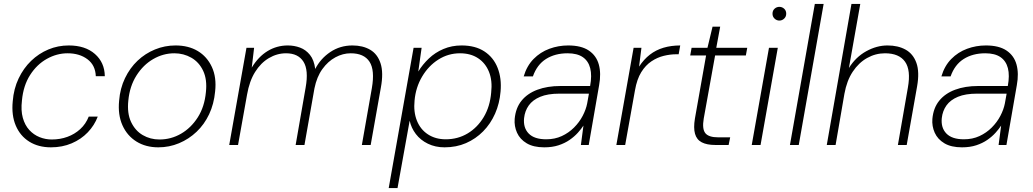

<svg xmlns="http://www.w3.org/2000/svg" viewBox="-20 -740 5271 980"><path d="M240 12Q176 12 129.5 -17Q83 -46 60.5 -99Q38 -152 45 -223Q50 -287 75 -339.5Q100 -392 139 -429.5Q178 -467 227 -487.5Q276 -508 331 -508Q415 -508 464.5 -464.5Q514 -421 515 -351H469Q467 -407 426.5 -437.5Q386 -468 325 -468Q270 -468 219 -439.5Q168 -411 133.5 -357Q99 -303 92 -227Q86 -176 96.5 -138.5Q107 -101 129.5 -76.5Q152 -52 182 -40Q212 -28 244 -28Q287 -28 324 -41.5Q361 -55 389.5 -81Q418 -107 433 -145H479Q462 -100 428 -64.5Q394 -29 346 -8.5Q298 12 240 12Z M788 12Q724 12 676.5 -17.5Q629 -47 605 -100.5Q581 -154 588 -226Q593 -289 618 -341Q643 -393 682 -430Q721 -467 771 -487.5Q821 -508 876 -508Q942 -508 989.5 -479.5Q1037 -451 1061.5 -398Q1086 -345 1078 -273Q1072 -209 1047.5 -157Q1023 -105 983.5 -67.5Q944 -30 894 -9Q844 12 788 12ZM794 -28Q853 -28 904 -57.5Q955 -87 989.5 -141Q1024 -195 1031 -270Q1038 -334 1017 -378.5Q996 -423 956.5 -445.5Q917 -468 870 -468Q813 -468 762 -438.5Q711 -409 676.5 -354.5Q642 -300 635 -227Q628 -162 649 -117.5Q670 -73 708.5 -50.5Q747 -28 794 -28Z M1150 0 1238 -496H1277L1265 -395Q1299 -451 1346 -479.5Q1393 -508 1449 -508Q1482 -508 1511.5 -497Q1541 -486 1562 -460Q1583 -434 1589 -388Q1616 -441 1666 -474.5Q1716 -508 1779 -508Q1832 -508 1869.5 -486Q1907 -464 1922.5 -416.5Q1938 -369 1924 -293L1872 0H1827L1878 -290Q1894 -382 1866 -425Q1838 -468 1770 -468Q1730 -468 1692 -447.5Q1654 -427 1625.5 -387.5Q1597 -348 1585 -289L1534 0H1489L1540 -293Q1556 -382 1529 -425Q1502 -468 1440 -468Q1394 -468 1352.5 -443.5Q1311 -419 1282 -372.5Q1253 -326 1241 -257L1195 0Z M1964 220 2091 -496H2132L2115 -375Q2137 -411 2169 -441.5Q2201 -472 2243.5 -490Q2286 -508 2336 -508Q2406 -508 2452.5 -477.5Q2499 -447 2520 -393.5Q2541 -340 2535 -273Q2530 -212 2507 -160Q2484 -108 2446 -69.5Q2408 -31 2358.5 -9.5Q2309 12 2249 12Q2202 12 2164 -6.5Q2126 -25 2102.5 -56Q2079 -87 2071 -124L2009 220ZM2255 -29Q2317 -29 2367 -59Q2417 -89 2449 -142.5Q2481 -196 2487 -267Q2494 -328 2476 -373Q2458 -418 2420 -443Q2382 -468 2328 -468Q2268 -468 2217.5 -436Q2167 -404 2134.5 -349Q2102 -294 2096 -227Q2090 -169 2108 -124Q2126 -79 2164.5 -54Q2203 -29 2255 -29Z M2758 12Q2703 12 2668.5 -8.5Q2634 -29 2619 -62.5Q2604 -96 2607 -133Q2612 -189 2642 -226Q2672 -263 2723 -282Q2774 -301 2840 -301H2992Q3002 -355 2992.5 -392Q2983 -429 2954.5 -448.5Q2926 -468 2877 -468Q2813 -468 2767 -439Q2721 -410 2700 -350H2653Q2669 -404 2703.5 -439Q2738 -474 2784 -491Q2830 -508 2880 -508Q2947 -508 2985.5 -482Q3024 -456 3036.5 -410.5Q3049 -365 3038 -305L2985 0H2945L2958 -99Q2947 -82 2929.5 -62.5Q2912 -43 2887.5 -26Q2863 -9 2831 1.5Q2799 12 2758 12ZM2768 -29Q2812 -29 2847.5 -45.5Q2883 -62 2910 -89Q2937 -116 2954 -148.5Q2971 -181 2977 -212L2986 -262H2835Q2776 -262 2737.5 -246Q2699 -230 2679 -202Q2659 -174 2655 -137Q2650 -88 2678.5 -58.5Q2707 -29 2768 -29Z M3126 0 3214 -496H3254L3242 -400Q3266 -437 3297 -461Q3328 -485 3367 -496.5Q3406 -508 3452 -508L3444 -463H3431Q3401 -463 3368 -455Q3335 -447 3305 -427Q3275 -407 3253 -371.5Q3231 -336 3221 -279L3171 0Z M3631 0Q3588 0 3562 -13.5Q3536 -27 3527.5 -57Q3519 -87 3527 -135L3584 -457H3503L3510 -496H3591L3617 -604H3656L3636 -496H3794L3787 -457H3630L3572 -135Q3563 -82 3580 -60.5Q3597 -39 3646 -39H3707L3699 0Z M3817 0 3905 -496H3950L3862 0ZM3958 -635Q3944 -635 3933.5 -645Q3923 -655 3923 -670Q3923 -686 3933.5 -695.5Q3944 -705 3958 -705Q3972 -705 3982.5 -695.5Q3993 -686 3993 -670Q3993 -655 3982.5 -645Q3972 -635 3958 -635Z M4012 0 4139 -720H4184L4057 0Z M4200 0 4326 -720H4371L4313 -393Q4348 -449 4401.5 -478.5Q4455 -508 4510 -508Q4564 -508 4602.5 -486.5Q4641 -465 4657.5 -419Q4674 -373 4661 -299L4608 0H4563L4614 -293Q4630 -382 4599.5 -425Q4569 -468 4497 -468Q4449 -468 4406 -444Q4363 -420 4332.5 -374Q4302 -328 4290 -261L4245 0Z M4890 12Q4835 12 4800.5 -8.5Q4766 -29 4751 -62.5Q4736 -96 4739 -133Q4744 -189 4774 -226Q4804 -263 4855 -282Q4906 -301 4972 -301H5124Q5134 -355 5124.5 -392Q5115 -429 5086.5 -448.5Q5058 -468 5009 -468Q4945 -468 4899 -439Q4853 -410 4832 -350H4785Q4801 -404 4835.5 -439Q4870 -474 4916 -491Q4962 -508 5012 -508Q5079 -508 5117.5 -482Q5156 -456 5168.5 -410.5Q5181 -365 5170 -305L5117 0H5077L5090 -99Q5079 -82 5061.5 -62.5Q5044 -43 5019.5 -26Q4995 -9 4963 1.5Q4931 12 4890 12ZM4900 -29Q4944 -29 4979.5 -45.5Q5015 -62 5042 -89Q5069 -116 5086 -148.5Q5103 -181 5109 -212L5118 -262H4967Q4908 -262 4869.5 -246Q4831 -230 4811 -202Q4791 -174 4787 -137Q4782 -88 4810.5 -58.5Q4839 -29 4900 -29Z"/></svg>

Font: DM Sans 24pt ExtraLight
Style: Italic
Weight: 250
Italic angle: -10°
Designer: Colophon Foundry, Jonny Pinhorn
Foundry: Colophon Foundry
Version: Version 4.004;gftools[0.9.30]